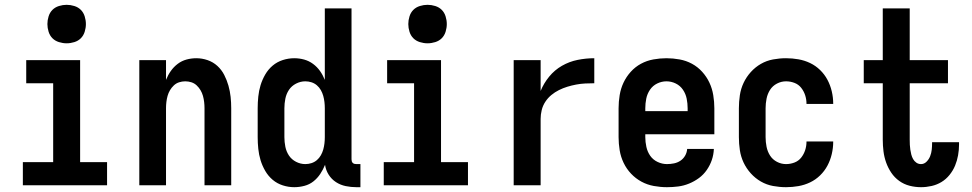

<svg xmlns="http://www.w3.org/2000/svg" viewBox="-20 -770 4040 798"><path d="M75 0V-96H201V-424H89V-520H313V-96H425V0ZM257 -590Q241 -590 225 -595Q209 -600 198 -611Q187 -622 182 -638Q177 -654 177 -670Q177 -686 182 -702Q187 -718 198 -729Q209 -740 225 -745Q241 -750 257 -750Q273 -750 289 -745Q305 -740 316 -729Q327 -718 332 -702Q337 -686 337 -670Q337 -654 332 -638Q327 -622 316 -611Q305 -600 289 -595Q273 -590 257 -590Z M559 0V-520H670V-438Q678 -458 690 -475Q702 -492 718.5 -504.5Q735 -517 755 -522.5Q775 -528 796 -528Q820 -528 843 -520Q866 -512 883.5 -496Q901 -480 912 -458.5Q923 -437 929.5 -414Q936 -391 938.5 -367.5Q941 -344 941 -320V0H830V-320Q830 -333 828.5 -346Q827 -359 823.5 -371.5Q820 -384 813.5 -395Q807 -406 797.5 -415Q788 -424 775.5 -428Q763 -432 750 -432Q737 -432 724.5 -428Q712 -424 702.5 -415Q693 -406 686.5 -395Q680 -384 676.5 -371.5Q673 -359 671.5 -346Q670 -333 670 -320V0Z M1203 8Q1179 8 1155.5 0.5Q1132 -7 1113.5 -22.5Q1095 -38 1082.5 -59.5Q1070 -81 1063 -104Q1056 -127 1053.5 -151.5Q1051 -176 1051 -200V-320Q1051 -344 1053.5 -368.5Q1056 -393 1063 -416Q1070 -439 1082.5 -460.5Q1095 -482 1113.5 -497.5Q1132 -513 1155.5 -520.5Q1179 -528 1203 -528Q1224 -528 1244 -522.5Q1264 -517 1281 -504.5Q1298 -492 1310 -475Q1322 -458 1330 -438V-735H1441V-108Q1441 -104 1442 -100Q1443 -96 1446 -93Q1449 -90 1453 -89Q1457 -88 1461 -88H1478V8H1461Q1439 8 1417 3.5Q1395 -1 1376.5 -13Q1358 -25 1346 -44Q1334 -63 1331 -85Q1323 -65 1311 -47Q1299 -29 1282.5 -16Q1266 -3 1245 2.5Q1224 8 1203 8ZM1249 -88Q1262 -88 1274.5 -92Q1287 -96 1297 -104.5Q1307 -113 1313.5 -124.5Q1320 -136 1323.5 -148.5Q1327 -161 1328.5 -174Q1330 -187 1330 -200V-320Q1330 -333 1328.5 -346Q1327 -359 1323.5 -371.5Q1320 -384 1313.5 -395.5Q1307 -407 1297 -415.5Q1287 -424 1274.5 -428Q1262 -432 1249 -432Q1229 -432 1210.5 -422.5Q1192 -413 1181 -396.5Q1170 -380 1166 -360Q1162 -340 1162 -320V-200Q1162 -180 1166 -160Q1170 -140 1181 -123.5Q1192 -107 1210.5 -97.5Q1229 -88 1249 -88Z M1575 0V-96H1701V-424H1589V-520H1813V-96H1925V0ZM1757 -590Q1741 -590 1725 -595Q1709 -600 1698 -611Q1687 -622 1682 -638Q1677 -654 1677 -670Q1677 -686 1682 -702Q1687 -718 1698 -729Q1709 -740 1725 -745Q1741 -750 1757 -750Q1773 -750 1789 -745Q1805 -740 1816 -729Q1827 -718 1832 -702Q1837 -686 1837 -670Q1837 -654 1832 -638Q1827 -622 1816 -611Q1805 -600 1789 -595Q1773 -590 1757 -590Z M2115 0V-520H2227V-392Q2240 -424 2262.5 -451.5Q2285 -479 2315.5 -496.5Q2346 -514 2380.5 -521Q2415 -528 2450 -528V-424Q2431 -424 2412 -423Q2393 -422 2374.5 -418.5Q2356 -415 2338 -409.5Q2320 -404 2303 -395.5Q2286 -387 2271.5 -375Q2257 -363 2246.5 -347Q2236 -331 2231.5 -312.5Q2227 -294 2227 -276V0Z M2752 8Q2725 8 2697.5 3Q2670 -2 2646 -15Q2622 -28 2603 -48Q2584 -68 2572 -93Q2560 -118 2555.5 -145.5Q2551 -173 2551 -200V-320Q2551 -347 2555.5 -374.5Q2560 -402 2571.5 -426.5Q2583 -451 2601.5 -471.5Q2620 -492 2644 -505Q2668 -518 2695.5 -523Q2723 -528 2750 -528Q2777 -528 2804.5 -523Q2832 -518 2856 -505Q2880 -492 2898.5 -471.5Q2917 -451 2928.5 -426.5Q2940 -402 2944.5 -374.5Q2949 -347 2949 -320V-212H2662V-200Q2662 -180 2666.5 -159.5Q2671 -139 2682.5 -122.5Q2694 -106 2713 -97Q2732 -88 2752 -88Q2767 -88 2781.5 -91Q2796 -94 2808 -102Q2820 -110 2827.5 -123Q2835 -136 2836 -151H2947Q2946 -127 2938.5 -105Q2931 -83 2917.5 -63.5Q2904 -44 2885 -30Q2866 -16 2844 -7Q2822 2 2799 5Q2776 8 2752 8ZM2662 -308H2838V-320Q2838 -340 2834 -360Q2830 -380 2818.5 -397Q2807 -414 2788.5 -423Q2770 -432 2750 -432Q2730 -432 2711.5 -423Q2693 -414 2681.5 -397Q2670 -380 2666 -360Q2662 -340 2662 -320Z M3247 8Q3220 8 3193 3Q3166 -2 3142.5 -15.5Q3119 -29 3100.5 -49.5Q3082 -70 3070.5 -94.5Q3059 -119 3055 -146Q3051 -173 3051 -200V-320Q3051 -347 3055 -374Q3059 -401 3070.5 -425.5Q3082 -450 3100.5 -470.5Q3119 -491 3142.5 -504.5Q3166 -518 3193 -523Q3220 -528 3247 -528Q3273 -528 3298.5 -523.5Q3324 -519 3347 -508Q3370 -497 3388.5 -479Q3407 -461 3419 -438.5Q3431 -416 3437 -390.5Q3443 -365 3443 -340V-338H3332V-339Q3332 -357 3326.5 -374Q3321 -391 3310 -405Q3299 -419 3282 -425.5Q3265 -432 3247 -432Q3227 -432 3209 -422.5Q3191 -413 3180.5 -396.5Q3170 -380 3166 -360Q3162 -340 3162 -320V-200Q3162 -180 3166 -160Q3170 -140 3180.5 -123.5Q3191 -107 3209 -97.5Q3227 -88 3247 -88Q3265 -88 3282 -94.5Q3299 -101 3310 -115Q3321 -129 3326.5 -146Q3332 -163 3332 -181V-182H3443V-180Q3443 -155 3437 -129.5Q3431 -104 3419 -81.5Q3407 -59 3388.5 -41Q3370 -23 3347 -12Q3324 -1 3298.5 3.5Q3273 8 3247 8Z M3808 8Q3784 8 3760.5 2Q3737 -4 3717.5 -18Q3698 -32 3684.5 -52Q3671 -72 3663 -94.5Q3655 -117 3652 -141Q3649 -165 3649 -189V-424H3570V-520H3649V-735H3761V-520H3920V-424H3761V-189Q3761 -178 3761.5 -168Q3762 -158 3763.5 -148Q3765 -138 3767.5 -128Q3770 -118 3775 -109Q3780 -100 3788.5 -94Q3797 -88 3808 -88Q3821 -88 3831 -98Q3841 -108 3846 -121Q3851 -134 3852.5 -147.5Q3854 -161 3854 -175V-179H3966V-169Q3966 -147 3962 -124.5Q3958 -102 3949.5 -81.5Q3941 -61 3926.5 -43Q3912 -25 3893 -13.5Q3874 -2 3852 3Q3830 8 3808 8Z"/></svg>

Font: Iosevka Algr
Style: Bold
Weight: 700
Monospace: yes
Designer: Belleve Invis
Foundry: Belleve Invis
Version: Version 26.0.2; ttfautohint (v1.8.3)